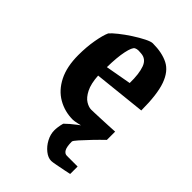

<svg xmlns="http://www.w3.org/2000/svg" viewBox="-201 -542 821 821"><g transform="rotate(45 209.0 -131.5)"><path d="M375 -32Q359 -26 334.5 -19Q310 -12 284.5 -5.5Q259 1 239 5.5Q219 10 211 10Q162 10 121 -13.5Q80 -37 56 -84.5Q32 -132 32 -202Q32 -251 39.5 -293.5Q47 -336 57 -358Q66 -369 88.5 -387Q111 -405 138 -422.5Q165 -440 188 -451.5Q211 -463 222 -463Q278 -463 315.5 -444Q353 -425 371.5 -373.5Q390 -322 390 -225L154 -200Q157 -153 171 -125.5Q185 -98 203 -87Q221 -76 236 -76Q239 -76 255 -76.5Q271 -77 293.5 -78Q316 -79 338 -80Q360 -81 375 -82ZM183 -394Q172 -388 164 -350.5Q156 -313 155 -252L272 -273Q273 -329 261 -362Q249 -395 217 -397Q210 -398 200.5 -398Q191 -398 183 -394ZM270 200Q251 200 231.5 184.5Q212 169 199.5 145.5Q187 122 187 98Q187 89 188.5 77.5Q190 66 194 51Q212 33 239.5 12Q267 -9 294.5 -29Q322 -49 342 -64L375 -32Q353 -11 330 13Q307 37 290.5 55.5Q274 74 274 79Q274 110 281.5 123.5Q289 137 302 137H367V182Q359 184 338.5 188Q318 192 297.5 196Q277 200 270 200Z"/></g></svg>

Font: Grenze Gotisch SemiBold
Style: Regular
Weight: 600
Designer: Renata Polastri
Foundry: Omnibus-Type
Version: Version 1.001